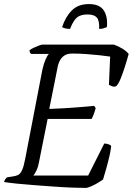

<svg xmlns="http://www.w3.org/2000/svg" viewBox="-28 -923 652 943"><path d="M395 0Q369 0 328 -1.5Q287 -3 238.5 -6.5Q190 -10 142.5 -13.5Q95 -17 55.5 -21Q16 -25 -8 -29Q-6 -37 -2.5 -42Q1 -47 6 -52L32 -56Q49 -58 60.5 -63.5Q72 -69 80.5 -87.5Q89 -106 96 -144L180 -580Q187 -611 196 -631.5Q205 -652 212 -658H125Q123 -660 120 -664Q117 -668 117 -676Q124 -682 136.5 -688Q149 -694 162.5 -699Q176 -704 181 -704H531Q554 -696 574 -683.5Q594 -671 604 -658Q595 -625 584.5 -592.5Q574 -560 564 -535.5Q554 -511 543 -500Q533 -495 522 -499.5Q511 -504 507 -506L513 -645Q494 -648 462.5 -651.5Q431 -655 395.5 -657.5Q360 -660 327 -660Q303 -660 288.5 -650.5Q274 -641 265.5 -624.5Q257 -608 253 -583L214 -388Q257 -390 289 -391.5Q321 -393 354.5 -396Q388 -399 434 -403L442 -392Q437 -374 432 -361Q427 -348 422 -339H206L163 -124Q159 -102 151 -85.5Q143 -69 136 -61H405L484 -218Q497 -218 507.5 -213.5Q518 -209 518 -205Q516 -184 509 -154Q502 -124 493.5 -94Q485 -64 478 -41Q468 -34 452 -24.5Q436 -15 420 -8Q404 -1 395 0ZM316 -781Q302 -781 291 -784Q280 -787 277 -790Q294 -841 325 -872Q356 -903 409 -903Q461 -903 481.5 -872Q502 -841 497 -790Q491 -787 481 -784Q471 -781 459 -781Q461 -822 447.5 -837Q434 -852 402 -852Q368 -852 350 -837Q332 -822 316 -781Z"/></svg>

Font: Texturina 12pt ExtraLight
Style: Italic
Weight: 250
Italic angle: -11°
Designer: Guillermo Torres Carreño
Foundry: Omnibus-Type
Version: Version 1.002